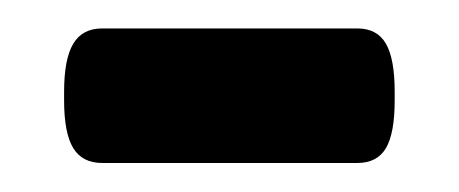

<svg xmlns="http://www.w3.org/2000/svg" viewBox="-20 -297 318 133"><path d="M24.4 -227.5V-233.4Q24.4 -256.3 30.8 -266.8Q37.1 -277.3 50.8 -277.3H227.5Q241.2 -277.3 247.3 -266.8Q253.4 -256.3 253.4 -233.4V-227.5Q253.4 -204.6 247.3 -194.3Q241.2 -184.1 227.5 -184.1H50.8Q37.1 -184.1 30.8 -194.3Q24.4 -204.6 24.4 -227.5Z"/></svg>

Font: Jaldi
Style: Bold
Weight: 400
Designer: Pablo Cosgaya and Nicolas Silva
Foundry: Omnibus-Type
Version: Version 1.007